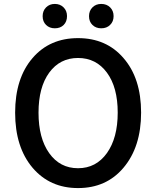

<svg xmlns="http://www.w3.org/2000/svg" viewBox="-20 -944 794 977"><path d="M377 13Q234 13 146 -90Q57 -195 57 -370.5Q57 -546 146 -649Q233 -750 377 -750Q521 -750 608 -649Q698 -546 698 -371Q698 -196 608 -90Q521 13 377 13ZM377 -88Q469 -88 524 -165Q579 -242 579 -371Q579 -500 524 -574.5Q469 -649 377 -649Q285 -649 230.5 -574.5Q176 -500 176 -370.5Q176 -241 230.5 -164.5Q285 -88 377 -88ZM259 -800Q232 -800 214.5 -817Q197 -834 197 -861.5Q197 -889 214.5 -906.5Q232 -924 259 -924Q286 -924 303.5 -906.5Q321 -889 321 -862Q321 -834 304 -817Q287 -800 259 -800ZM495 -800Q468 -800 450.5 -817Q433 -834 433 -861.5Q433 -889 450.5 -906.5Q468 -924 495 -924Q523 -924 540.5 -906.5Q558 -889 558 -862Q558 -834 540 -817Q523 -800 495 -800Z"/></svg>

Font: GenSenRounded JP M
Style: Regular
Weight: 500
Version: Version 1.501;PS 1;hotconv 16.6.51;makeotf.lib2.5.65220